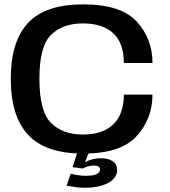

<svg xmlns="http://www.w3.org/2000/svg" viewBox="-20 -701 782 882"><path d="M362.5 4.5Q535 4.5 607.8 -75.8Q680.5 -156 680.5 -266.5H549Q549 -176.5 500.5 -129.8Q452 -83 361 -83Q268.5 -83 214.8 -135.8Q161 -188.5 161 -339Q161 -489 214.8 -541.2Q268.5 -593.5 361 -593.5Q452 -593.5 500.5 -548Q549 -502.5 549 -411.5H680.5Q680.5 -523.5 607.8 -602.2Q535 -681 362.5 -681Q189 -681 109.2 -596Q29.5 -511 29.5 -339Q29.5 -167 109.5 -81.2Q189.5 4.5 362.5 4.5ZM374 161.5Q400.5 161.5 426.5 156.5Q452.5 151.5 473.2 141.2Q494 131 506 115.5Q518 100 518 80Q518 52.5 497.2 39.2Q476.5 26 444.5 26Q419 26 396.8 33Q374.5 40 363 50L360 73Q370 67.5 383.8 63.5Q397.5 59.5 409.5 59.5Q424 59.5 431.8 63.8Q439.5 68 439.5 78Q439.5 91.5 423.5 99Q407.5 106.5 375 106.5Q354.5 106.5 336.5 103.5Q318.5 100.5 304.5 97.5L286 152Q307.5 156 329.8 158.8Q352 161.5 374 161.5ZM360 73 387.5 0H335L313.5 67Z"/></svg>

Font: Anybody SemiExpanded Medium
Style: Regular
Weight: 500
Width: 6
Version: Version 1.113;gftools[0.9.25]